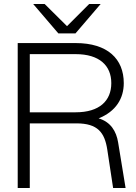

<svg xmlns="http://www.w3.org/2000/svg" viewBox="-20 -934 674 954"><path d="M68 0H128V-321H360C466 -321 500 -275 513 -191L542 0H604L567 -226C558 -282 530 -328 470 -346C556 -380 595 -445 595 -521C595 -641 515 -720 356 -720H68ZM128 -376V-665H356C474 -665 533 -608 533 -521C533 -433 474 -376 356 -376ZM145 -914 270 -768H355L480 -914H423L313 -804L202 -914Z"/></svg>

Font: Aspekta 250
Style: Regular
Weight: 250
Designer: Ivo Dolenc
Version: Version 2.000